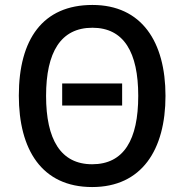

<svg xmlns="http://www.w3.org/2000/svg" viewBox="-20 -745 744 775"><path d="M648 -358C648 -576 552 -725 353 -725C153 -725 56 -587 56 -359C56 -142 148 10 352 10C552 10 648 -140 648 -358ZM166 -358C166 -534 225 -633 353 -633C480 -633 538 -534 538 -358C538 -181 480 -82 352 -82C225 -82 166 -182 166 -358ZM231 -319H473V-408H231Z"/></svg>

Font: Noto Sans SemiCondensed Medium
Style: Regular
Weight: 500
Width: 4
Designer: Monotype Design Team
Foundry: Monotype Imaging Inc.
Version: Version 2.013